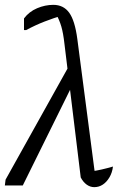

<svg xmlns="http://www.w3.org/2000/svg" viewBox="-51 -765 518 792"><path d="M282 -33 215 -583Q210 -628 202 -655.5Q194 -683 178 -712L209 -702Q171 -691 132.5 -676Q94 -661 57 -641H48V-689Q69 -717 102 -731Q135 -745 169 -745Q211 -745 234.5 -712.5Q258 -680 268 -604L343 -30L326 -58Q347 -61 369 -66Q391 -71 415 -78Q412 -53 400.5 -33.5Q389 -14 373 -3.5Q357 7 338 7Q321 7 306.5 -3.5Q292 -14 282 -33ZM-31 0 -28 -24 243 -510 260 -439 43 0Z"/></svg>

Font: Piazzolla 24pt
Style: Italic
Weight: 400
Italic angle: -11.3°
Designer: Juan Pablo del Peral
Foundry: Huerta Tipografica
Version: Version 2.005